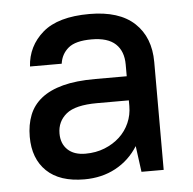

<svg xmlns="http://www.w3.org/2000/svg" viewBox="-43 -551 606 603"><g transform="rotate(-5 260.0 -250.0)"><path d="M200 8Q122 8 81 -31.5Q40 -71 40 -140Q40 -178 52 -208.5Q64 -239 90.5 -260Q117 -281 158.5 -292Q200 -303 260 -303H360V-340Q360 -382 335.5 -405Q311 -428 260 -428Q209 -428 186.5 -409Q164 -390 160 -360H60Q64 -424 112.5 -466Q161 -508 260 -508Q354 -508 402 -463Q450 -418 450 -340V0H380L369 -82Q342 -39 298.5 -15.5Q255 8 200 8ZM210 -72Q243 -72 270.5 -83Q298 -94 318 -112.5Q338 -131 349 -156Q360 -181 360 -209V-227H260Q191 -227 162.5 -203.5Q134 -180 134 -142Q134 -110 154 -91Q174 -72 210 -72Z"/></g></svg>

Font: Retni Sans Medium
Style: Regular
Weight: 500
Designer: Vitaly Kuzmin
Foundry: ParaType Ltd.
Version: Version 1.00;March 2, 2019;FontCreator 11.5.0.2425 64-bit; t